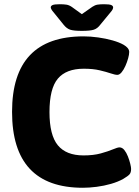

<svg xmlns="http://www.w3.org/2000/svg" viewBox="-20 -880 659 908"><path d="M372 8Q37 8 37 -351Q37 -708 375 -708Q408 -708 444 -703Q480 -698 512 -689Q544 -680 565 -668Q577 -661 584 -652.5Q591 -644 591 -634Q591 -622 586 -604Q581 -586 573 -568Q565 -550 555 -538Q545 -526 535 -526Q524 -526 503.5 -533Q483 -540 451.5 -547.5Q420 -555 376 -555Q293 -555 253.5 -508Q214 -461 214 -350Q214 -241 253.5 -193Q293 -145 375 -145Q422 -145 456.5 -154.5Q491 -164 513.5 -173.5Q536 -183 545 -183Q558 -183 568 -170.5Q578 -158 585 -140Q592 -122 596 -105.5Q600 -89 600 -81Q600 -64 592.5 -55.5Q585 -47 563 -34Q538 -20 505 -10.5Q472 -1 437 3.5Q402 8 372 8ZM472 -860Q498 -860 506.5 -856Q515 -852 515 -845Q515 -841 512.5 -835.5Q510 -830 502 -821L455 -764Q441 -745 423.5 -739.5Q406 -734 367 -734Q329 -734 312 -739.5Q295 -745 280 -764L234 -821Q226 -830 223 -836Q220 -842 220 -845Q220 -852 228.5 -856Q237 -860 263 -860Q281 -860 294 -858Q307 -856 320 -847L367 -813L417 -848Q429 -856 441 -858Q453 -860 472 -860Z"/></svg>

Font: Asap ExtraBold
Style: Regular
Weight: 800
Designer: Pablo Cosgaya
Foundry: Omnibus-Type
Version: Version 3.001; ttfautohint (v1.8.4.7-5d5b)